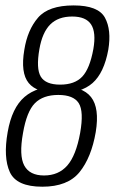

<svg xmlns="http://www.w3.org/2000/svg" viewBox="-20 -700 434 726"><path d="M140 6Q236 6 280.8 -49.2Q325.5 -104.5 342 -200.5Q357 -291.5 324.2 -333Q291.5 -374.5 206 -374.5Q120.5 -374.5 72.8 -333.5Q25 -292.5 9 -200.5Q-8 -104.5 17.2 -49.2Q42.5 6 140 6ZM146.5 -36.5Q92 -36.5 71.8 -74Q51.5 -111.5 67 -197Q81 -278.5 112 -309.8Q143 -341 200.5 -341Q258 -341 277.8 -309.8Q297.5 -278.5 283 -197Q267.5 -112 234.5 -74.2Q201.5 -36.5 146.5 -36.5ZM203.5 -347.5Q286.5 -347.5 330 -386Q373.5 -424.5 389.5 -512Q402 -587 376.8 -633.2Q351.5 -679.5 258.5 -679.5Q163.5 -679.5 123.8 -633.2Q84 -587 72 -512Q57 -424.5 88.5 -386Q120 -347.5 203.5 -347.5ZM207.5 -380Q152.5 -380 134.2 -410.2Q116 -440.5 129 -514.5Q140 -577.5 170 -607.5Q200 -637.5 253 -637.5Q305 -637.5 324.5 -607.5Q344 -577.5 333 -514.5Q319.5 -440.5 291 -410.2Q262.5 -380 207.5 -380Z"/></svg>

Font: Anybody SemiCondensed Light
Style: Italic
Weight: 300
Width: 4
Italic angle: -10°
Version: Version 1.113;gftools[0.9.25]